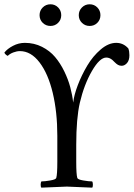

<svg xmlns="http://www.w3.org/2000/svg" viewBox="-28 -864 618 887"><path d="M-7.8 -621.1Q5.9 -638.7 32 -652.3Q58.1 -666 86.9 -666Q129.9 -666 166 -647.7Q202.1 -629.4 226.3 -600.8Q250.5 -572.3 268.8 -534.7Q287.1 -497.1 296.6 -461.2Q306.2 -425.3 310.1 -390.1Q314 -424.8 331.5 -470.9Q349.1 -517.1 375.2 -561Q401.4 -605 437.3 -635.5Q473.1 -666 508.8 -666Q542 -666 564.9 -640.1Q569.8 -627 569.8 -608.9Q569.8 -585 558.6 -572.5Q547.4 -560.1 534.2 -560.1Q524.9 -560.1 517.3 -564.2Q509.8 -568.4 501.5 -576.9Q493.2 -585.4 491.2 -586.9Q478 -598.1 462.9 -598.1Q432.6 -598.1 396.5 -535.6Q360.4 -473.1 340.8 -389.2Q324.2 -316.9 324.2 -194.8V-116.2Q324.2 -58.1 329.1 -42Q331.1 -34.7 356.7 -30.3Q382.3 -25.9 397.9 -25.9Q400.9 -22 401.1 -11.5Q401.4 -1 397.9 2.9Q295.4 -2 280.8 -2Q265.6 -2 163.1 2.9Q159.7 -1 159.9 -11.5Q160.2 -22 163.1 -25.9Q178.7 -25.9 204.3 -30.3Q230 -34.7 231.9 -42Q236.8 -58.1 236.8 -116.2V-236.8Q236.8 -346.2 215.6 -435.1Q194.3 -523.9 154.5 -575.9Q114.7 -627.9 64 -627.9Q49.8 -627.9 33.7 -621.8Q17.6 -615.7 7.8 -606Q4.4 -606.9 -1 -611.6Q-6.3 -616.2 -7.8 -621.1ZM350.6 -758.5Q335.9 -772.9 335.9 -793.9Q335.9 -814.9 350.6 -829.6Q365.2 -844.2 386.2 -844.2Q407.2 -844.2 421.6 -829.6Q436 -814.9 436 -793.9Q436 -772.9 421.6 -758.5Q407.2 -744.1 386.2 -744.1Q365.2 -744.1 350.6 -758.5ZM169.4 -758.5Q154.8 -772.9 154.8 -793.9Q154.8 -814.9 169.4 -829.6Q184.1 -844.2 205.1 -844.2Q226.1 -844.2 240.5 -829.6Q254.9 -814.9 254.9 -793.9Q254.9 -772.9 240.5 -758.5Q226.1 -744.1 205.1 -744.1Q184.1 -744.1 169.4 -758.5Z"/></svg>

Font: Crimson
Style: Roman
Weight: 400
Version: Version 0.8